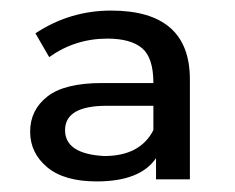

<svg xmlns="http://www.w3.org/2000/svg" viewBox="-20 -767 444 363"><path d="M163 -424Q101 -424 69 -451Q37 -478 37 -518Q37 -559 69.5 -584.5Q102 -610 173 -610H270Q270 -658 248.5 -676Q227 -694 183 -694Q122 -694 73 -659L47 -704Q112 -747 190 -747Q339 -747 339 -617V-428H275V-468Q245 -424 163 -424ZM177 -472Q245 -472 270 -521V-567H182Q103 -567 103 -521Q103 -476 177 -472Z"/></svg>

Font: Argentum Novus
Style: Regular
Weight: 400
Designer: Julieta Ulanovsky
Foundry: Julieta Ulanovsky
Version: Version 7.20;July 27, 2021;FontCreator 13.0.0.2683 64-bit